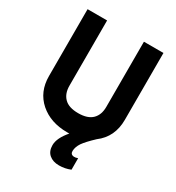

<svg xmlns="http://www.w3.org/2000/svg" viewBox="-212 -829 1077 1173"><g transform="rotate(30 326.5 -243.0)"><path d="M456.1 -700.2Q490.2 -700.2 593.8 -700.2Q593.8 -582 593.8 -228.5Q593.8 -107.4 503.9 -40Q453.1 7.8 432.6 37.1Q413.1 66.4 412.1 94.7Q411.1 120.1 436.5 122.1Q448.2 123 463.9 117.2Q463.9 143.6 463.9 198.2Q425.8 213.9 383.8 213.9Q340.8 213.9 314.5 191.4Q288.1 168.9 288.1 126Q288.1 76.2 341.8 13.7Q336.9 13.7 326.2 13.7Q209 13.7 133.8 -51.8Q58.6 -118.2 58.6 -228.5Q58.6 -385.7 58.6 -700.2Q92.8 -700.2 196.3 -700.2Q196.3 -585 196.3 -240.2Q196.3 -184.6 227.5 -153.3Q258.8 -121.1 326.2 -121.1Q392.6 -121.1 424.8 -153.3Q456.1 -184.6 456.1 -240.2Q456.1 -393.6 456.1 -700.2Z"/></g></svg>

Font: LeFont
Style: Regular
Weight: 700
Designer: Leryon MEDIA
Version: Version 1.0